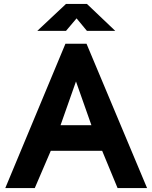

<svg xmlns="http://www.w3.org/2000/svg" viewBox="-20 -963 780 983"><path d="M7 0 315 -739H423L733 0H582L503 -191H240L158 0ZM290 -322H448L369 -546ZM171 -805 318 -943H425L570 -805H425L372 -869L318 -805Z"/></svg>

Font: Involve
Style: Bold
Weight: 700
Designer: Stefan Peev
Foundry: Context Ltd.
Version: Version 1.001